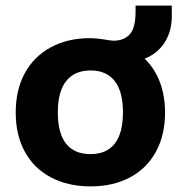

<svg xmlns="http://www.w3.org/2000/svg" viewBox="-20 -656 644 684"><path d="M495 -447Q531 -413 549.5 -363.5Q568 -314 568 -255Q568 -175 535.5 -115.5Q503 -56 443 -24Q383 8 303 8Q222 8 161.5 -24Q101 -56 68.5 -115.5Q36 -175 36 -255Q36 -336 68.5 -395.5Q101 -455 161 -487.5Q221 -520 300 -520Q324 -520 360 -514Q377 -511 385 -511Q421 -511 442 -533.5Q463 -556 463 -616V-636H592V-598Q592 -544 566 -504Q540 -464 495 -447ZM418 -256Q418 -330 388.5 -367.5Q359 -405 303 -405Q246 -405 216 -367.5Q186 -330 186 -256Q186 -107 303 -107Q359 -107 388.5 -144Q418 -181 418 -256Z"/></svg>

Font: Muli ExtraBold
Style: Regular
Weight: 800
Designer: Vernon Adams
Foundry: Vernon Adams
Version: Version 2.000